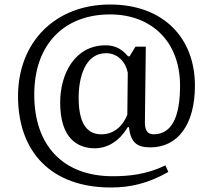

<svg xmlns="http://www.w3.org/2000/svg" viewBox="-20 -646 945 852"><path d="M627 -439H581L555 -396H548C527 -422 497 -445 449 -445C311 -445 247 -317 247 -191C247 -32 324 12 401 12C461 12 513 -24 547 -82H552C560 -17 584 8 647 8C768 8 845 -92 845 -266C845 -476 707 -626 468 -626C227 -626 60 -461 60 -219C60 28 207 186 472 186C559 186 637 168 727 117L714 88C630 128 554 136 480 136C262 136 132 2 132 -226C132 -453 268 -582 468 -582C653 -582 779 -461 779 -266C779 -128 743 -50 661 -50C630 -50 623 -75 623 -103ZM545 -137C529 -96 493 -50 430 -50C378 -50 329 -81 329 -212C329 -304 358 -410 451 -410C504 -410 539 -368 547 -323Z"/></svg>

Font: mjx-stx-n
Style: Regular
Weight: 500
Version: 1.0.0